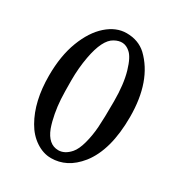

<svg xmlns="http://www.w3.org/2000/svg" viewBox="-182 -882 950 1019"><g transform="rotate(30 293.5 -372.5)"><path d="M52.7 -358.4Q52.7 -480.5 87.4 -570.8Q122.1 -661.1 178.2 -710.4Q234.4 -759.8 297.9 -759.8Q370.1 -759.8 418 -715.8Q535.2 -603.5 535.2 -382.8Q535.2 -180.7 451.2 -74.2Q413.1 -27.3 370.6 -5.9Q328.1 15.6 280.3 15.6Q232.4 15.6 187.5 -14.2Q142.6 -43.9 113.3 -95.7Q52.7 -201.2 52.7 -358.4ZM201.2 -119.1Q231.4 -40 293 -40Q332 -40 365.2 -78.1Q385.7 -101.6 398.9 -150.4Q412.1 -199.2 416 -253.4Q419.9 -307.6 419.9 -412.6Q419.9 -517.6 398.9 -589.8Q377.9 -662.1 349.6 -684.6Q308.6 -720.7 255.9 -691.4Q203.1 -663.1 180.7 -541Q168 -471.7 168 -397.5Q168 -323.2 170.4 -281.7Q172.9 -240.2 180.7 -197.8Q188.5 -155.3 201.2 -119.1Z"/></g></svg>

Font: GenEi LateGo v2
Style: Medium
Weight: 500
Designer: o_tamon (Modified)
Foundry: o_tamon / Adobe Systems Incorporated / FONT 910 / Philipp H. Poll
Version: Version 2.1;Original Version 1.004